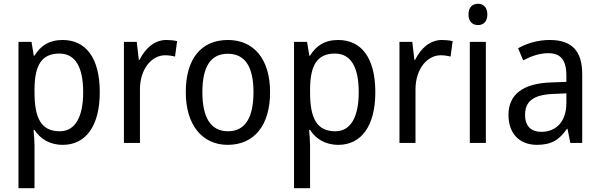

<svg xmlns="http://www.w3.org/2000/svg" viewBox="-20 -758 3182 1018"><path d="M312 -546C239 -546 194 -514 163 -463H159L147 -536H78V240H163V13C163 -11 160 -45 158 -69H163C192 -24 241 10 313 10C433 10 509 -88 509 -269C509 -454 433 -546 312 -546ZM295 -474C382 -474 421 -398 421 -269C421 -142 381 -62 297 -62C198 -62 163 -132 163 -268V-286C164 -413 201 -474 295 -474Z M862 -546C798 -546 750 -501 720 -441H716L705 -536H637V0H722V-284C722 -391 783 -465 856 -465C873 -465 893 -462 908 -458L919 -540C902 -544 881 -546 862 -546Z M1412 -269C1412 -448 1323 -546 1189 -546C1046 -546 965 -446 965 -269C965 -95 1053 10 1187 10C1329 10 1412 -95 1412 -269ZM1053 -269C1053 -400 1094 -473 1188 -473C1282 -473 1324 -400 1324 -269C1324 -138 1282 -62 1189 -62C1095 -62 1053 -138 1053 -269Z M1773 -546C1700 -546 1655 -514 1624 -463H1620L1608 -536H1539V240H1624V13C1624 -11 1621 -45 1619 -69H1624C1653 -24 1702 10 1774 10C1894 10 1970 -88 1970 -269C1970 -454 1894 -546 1773 -546ZM1756 -474C1843 -474 1882 -398 1882 -269C1882 -142 1842 -62 1758 -62C1659 -62 1624 -132 1624 -268V-286C1625 -413 1662 -474 1756 -474Z M2323 -546C2259 -546 2211 -501 2181 -441H2177L2166 -536H2098V0H2183V-284C2183 -391 2244 -465 2317 -465C2334 -465 2354 -462 2369 -458L2380 -540C2363 -544 2342 -546 2323 -546Z M2515 -738C2485 -738 2464 -720 2464 -681C2464 -644 2485 -625 2515 -625C2543 -625 2564 -644 2564 -681C2564 -719 2543 -738 2515 -738ZM2556 -536H2471V0H2556Z M2895 -546C2831 -546 2772 -528 2727 -502L2754 -438C2796 -460 2840 -476 2887 -476C2950 -476 2983 -443 2983 -357V-324L2903 -321C2751 -316 2676 -256 2676 -149C2676 -49 2735 10 2827 10C2904 10 2946 -17 2986 -75H2989L3004 0H3067V-364C3067 -486 3014 -546 2895 -546ZM2915 -260 2983 -263V-213C2983 -111 2927 -59 2850 -59C2798 -59 2764 -87 2764 -149C2764 -218 2804 -256 2915 -260Z"/></svg>

Font: Noto Sans Sinhala SemiCondensed
Style: Regular
Weight: 400
Width: 4
Designer: Jelle Bosma - Monotype Design Team
Foundry: Monotype Imaging Inc.
Version: Version 2.006